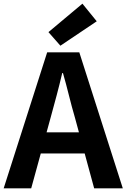

<svg xmlns="http://www.w3.org/2000/svg" viewBox="-24 -1026 689 1046"><path d="M-4 0 233 -741H408L645 0H489L384 -386Q367 -444 351.5 -506.5Q336 -569 319 -628H315Q301 -568 284.5 -506Q268 -444 252 -386L146 0ZM143 -190V-305H495V-190ZM305 -777 240 -851 425 -1006 503 -910Z"/></svg>

Font: Noto Sans JP Thin
Style: Bold
Weight: 700
Version: Version 2.004-H2;hotconv 1.0.118;makeotfexe 2.5.65603